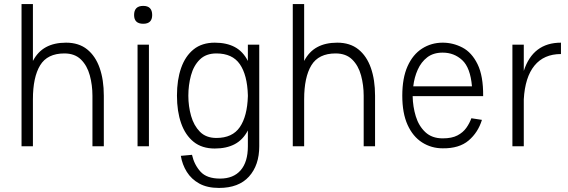

<svg xmlns="http://www.w3.org/2000/svg" viewBox="-20 -720 2797 945"><path d="M435 -249Q435 -301 422 -349Q409 -397 378.5 -427Q348 -457 297 -457Q213 -457 177.5 -398.5Q142 -340 142 -231V0H86V-700H142V-420Q166 -466 206.5 -488Q247 -510 305 -510Q368 -510 409 -477Q450 -444 470.5 -385.5Q491 -327 491 -249V0H435Z M640 -646Q640 -691 685 -691Q729 -691 729 -646Q729 -603 685 -603Q640 -603 640 -646ZM657 -500H713V0H657Z M1256 0Q1256 93 1205.5 149Q1155 205 1058 205Q1000 205 961 183.5Q922 162 899.5 126Q877 90 870 47L925 42Q936 91 967 125Q998 159 1063 159Q1129 159 1164.5 118Q1200 77 1200 0V-78Q1176 -32 1135.5 -10.5Q1095 11 1037 11Q974 11 933 -22Q892 -55 871.5 -113.5Q851 -172 851 -249V-250Q851 -327 871.5 -385.5Q892 -444 933 -477Q974 -510 1037 -510Q1095 -510 1135.5 -488.5Q1176 -467 1200 -420V-500H1256ZM1045 -457Q994 -457 963.5 -427Q933 -397 920 -349Q907 -301 907 -249Q907 -197 920.5 -149.5Q934 -102 964 -71.5Q994 -41 1045 -41Q1124 -41 1160.5 -94.5Q1197 -148 1200 -246V-252Q1197 -351 1160.5 -404Q1124 -457 1045 -457Z M1770 -249Q1770 -301 1757 -349Q1744 -397 1713.5 -427Q1683 -457 1632 -457Q1548 -457 1512.5 -398.5Q1477 -340 1477 -231V0H1421V-700H1477V-420Q1501 -466 1541.5 -488Q1582 -510 1640 -510Q1703 -510 1744 -477Q1785 -444 1805.5 -385.5Q1826 -327 1826 -249V0H1770Z M2300 -138 2352 -130Q2333 -68 2286.5 -28.5Q2240 11 2159 10Q2103 10 2057.5 -19Q2012 -48 1986 -105.5Q1960 -163 1960 -249Q1960 -336 1986 -394Q2012 -452 2057.5 -481Q2103 -510 2159 -510Q2210 -510 2256 -486Q2302 -462 2330.5 -404Q2359 -346 2358 -247H2011Q2012 -195 2026.5 -147.5Q2041 -100 2073.5 -69.5Q2106 -39 2159 -39Q2204 -39 2231.5 -53.5Q2259 -68 2275 -90.5Q2291 -113 2300 -138ZM2159 -461Q2113 -461 2083 -438Q2053 -415 2036 -377Q2019 -339 2014 -295H2303Q2295 -387 2255 -424Q2215 -461 2159 -461Z M2502 0V-500H2558V-371Q2603 -510 2741 -510V-454Q2657 -454 2610.5 -397Q2564 -340 2558 -231V0Z"/></svg>

Font: Haskoy Light
Style: Regular
Weight: 300
Designer: Ertekin Erdin
Foundry: Ertekin Erdin
Version: Version 2.000; ttfautohint (v1.8.4.7-5d5b)